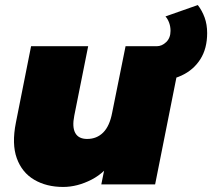

<svg xmlns="http://www.w3.org/2000/svg" viewBox="-20 -730 840 760"><path d="M230 10Q164 10 115.5 -18.5Q67 -47 46.5 -103.5Q26 -160 43 -245L103 -547H329L274 -272Q265 -227 278 -203.5Q291 -180 325 -180Q363 -180 388.5 -205.5Q414 -231 424 -284L477 -547H703L594 0H381L412 -153L438 -111Q399 -48 342.5 -19Q286 10 230 10ZM560 -409V-547H600Q621 -547 638 -563.5Q655 -580 655 -608Q655 -625 649.5 -640Q644 -655 635 -665L763 -710Q780 -688 790 -660.5Q800 -633 800 -599Q800 -538 773 -495.5Q746 -453 698.5 -431Q651 -409 590 -409Z"/></svg>

Font: Montserrat Thin Black
Style: Italic
Weight: 900
Italic angle: -11.3°
Version: Version 9.000